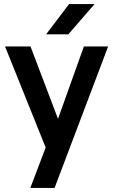

<svg xmlns="http://www.w3.org/2000/svg" viewBox="-20 -730 560 950"><path d="M206 0 5 -500H131L267 -142L395 -500H515L250 200H130ZM322 -710H448L318 -560H208Z"/></svg>

Font: PT Root UI Web Bold
Style: Regular
Weight: 700
Designer: Vitaly Kuzmin
Foundry: ParaType Ltd.
Version: Version 1.000W